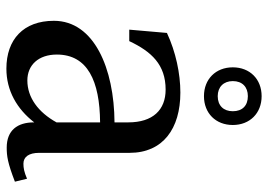

<svg xmlns="http://www.w3.org/2000/svg" viewBox="-136 -668 819 586"><g transform="rotate(90 273.0 -374.5)"><path d="M262 -516C204 -516 138 -502 80 -475L70 -360H105C137 -428 177 -471 253 -471C315 -471 353 -432 353 -357V-315C189 -314 43 -253 43 -130C43 -37 100 15 189 15C256 15 312 -17 353 -70V-69C353 -19 377 14 430 14C456 14 477 11 534 -11L525 -48C504 -39 492 -37 479 -37C458 -37 446 -54 446 -85V-361C446 -463 372 -516 262 -516ZM146 -139C146 -233 227 -270 353 -271V-138C322 -82 277 -49 225 -49C178 -49 146 -83 146 -139ZM185 -676C185 -624 221 -588 273 -588C325 -588 361 -624 361 -676C361 -728 325 -764 273 -764C221 -764 185 -728 185 -676ZM227 -676C227 -705 245 -722 273 -722C302 -722 319 -705 319 -676C319 -648 302 -630 273 -630C245 -630 227 -648 227 -676Z"/></g></svg>

Font: LT Superior Serif Medium
Style: Regular
Weight: 500
Designer: Daniel Lyons
Foundry: LyonsType
Version: Version 2.120;FEAKit 1.0